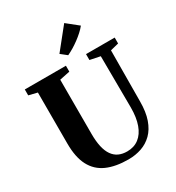

<svg xmlns="http://www.w3.org/2000/svg" viewBox="-230 -1135 1177 1282"><g transform="rotate(-30 358.0 -494.0)"><path d="M382 8Q282.5 8 215 -22.2Q147.5 -52.5 113.5 -117.8Q79.5 -183 79.5 -287V-681.5L14 -697.5V-743H331V-697.5L251.5 -681V-263.5Q251.5 -205.5 261 -163.8Q270.5 -122 289.5 -95Q308.5 -68 336.2 -55.2Q364 -42.5 400.5 -42.5Q453.5 -42.5 490.8 -71Q528 -99.5 547.5 -153.5Q567 -207.5 567 -284.5L564.5 -681.5L486 -697.5V-743H707V-697.5L643 -681.5L640.5 -289.5Q640.5 -208.5 620.5 -151.5Q600.5 -94.5 565 -59.5Q529.5 -24.5 482.5 -8.2Q435.5 8 382 8ZM379 -796.5 333 -833 463.5 -995.5 551.5 -925Q536.5 -906 516.2 -887.8Q496 -869.5 473 -852.5Q450 -835.5 426.5 -821.2Q403 -807 380.5 -796.5Z"/></g></svg>

Font: Merriweather 72pt ExtraBold
Style: Regular
Weight: 800
Version: Version 2.100